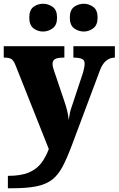

<svg xmlns="http://www.w3.org/2000/svg" viewBox="-23 -782 632 1023"><path d="M19 155Q90 155 132 136.5Q174 118 198 85.5Q222 53 237 12L61 -431Q50 -460 37.5 -467.5Q25 -475 2 -475H-3V-536H320V-475H315Q283 -475 270 -467Q257 -459 257 -442Q257 -432 260 -421Q263 -410 267 -399L320 -242Q330 -214 336 -187Q342 -160 343 -142Q346 -164 349.5 -180Q353 -196 357 -207L417 -388Q420 -396 424 -414Q428 -432 428 -442Q428 -461 415 -467.5Q402 -474 373 -475H368V-536H589V-475H585Q533 -472 509 -406L358 -3Q333 63 310 106.5Q287 150 255 175Q223 200 172.5 210.5Q122 221 42 221H19ZM424 -614Q395 -614 372 -631Q349 -648 349 -688Q349 -729 372 -745.5Q395 -762 424 -762Q450 -762 473.5 -745.5Q497 -729 497 -688Q497 -648 473.5 -631Q450 -614 424 -614ZM206 -614Q178 -614 155.5 -631Q133 -648 133 -688Q133 -729 155.5 -745.5Q178 -762 206 -762Q234 -762 257.5 -745.5Q281 -729 281 -688Q281 -648 257.5 -631Q234 -614 206 -614Z"/></svg>

Font: Noto Serif Telugu Black
Style: Regular
Weight: 900
Designer: Jelle Bosma - Monotype Design Team
Foundry: Monotype Imaging Inc.
Version: Version 2.005; ttfautohint (v1.8.4.7-5d5b)